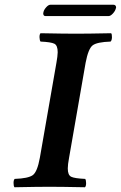

<svg xmlns="http://www.w3.org/2000/svg" viewBox="-20 -787 509 809"><path d="M271 -122.1Q265.6 -93.3 265.6 -77.1Q265.6 -49.3 280 -42.2Q294.4 -35.2 338.9 -33.2Q342.8 -28.3 342.8 -15.1Q342.8 -2 337.9 2Q237.8 0 188 0Q139.2 0 41 2Q37.1 -2.9 37.1 -15.9Q37.1 -28.8 42 -33.2Q99.1 -35.2 118.2 -49.1Q137.2 -63 147.9 -122.1L217.8 -522.9Q222.7 -549.8 223.1 -566.9Q223.1 -595.7 209 -602.8Q194.8 -609.9 150.9 -611.8Q147 -616.7 146.5 -629.4Q146 -642.1 150.9 -647Q251 -645 300.8 -645Q349.6 -645 448.2 -647Q452.1 -643.1 451.7 -629.6Q451.2 -616.2 445.8 -611.8Q388.7 -609.9 370.4 -595.9Q352.1 -582 340.8 -522.9ZM437 -719.2H171.9Q162.1 -719.2 162.1 -731Q162.1 -733.9 163.1 -735.8Q165 -745.6 174.6 -756.3Q184.1 -767.1 192.9 -767.1H457Q469.2 -767.1 469.2 -754.9Q469.2 -752.9 467.8 -751Q465.8 -741.2 455.8 -730.2Q445.8 -719.2 437 -719.2Z"/></svg>

Font: Linux Libertine O
Style: Semibold Italic
Weight: 600
Italic angle: -11.5°
Designer: Philipp H. Poll
Foundry: Philipp H. Poll
Version: Version 5.1.2